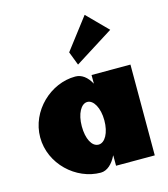

<svg xmlns="http://www.w3.org/2000/svg" viewBox="-124 -937 916 1048"><g transform="rotate(-15 334.5 -412.5)"><path d="M318.1 -664 347.6 -587 566.4 -725 452.6 -840ZM45.1 -256C45.1 -106 176.4 15 315.5 15C352.4 15 384 -16 404.1 -58H405.1V0H623.9V-513H404.1V-464C381.9 -505 351.9 -528 315.5 -528C176.4 -528 45.1 -406 45.1 -256ZM280.1 -256C280.1 -327 308.1 -377 343.4 -377C378.2 -377 407.6 -327 407.6 -256C407.6 -186 379.8 -136 343.4 -136C305.4 -136 280.1 -186 280.1 -256Z"/></g></svg>

Font: Blink
Style: Wide
Weight: 400
Designer: Mew Too
Foundry: Cannot Into Space Fonts
Version: Version 001.000